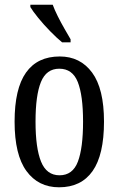

<svg xmlns="http://www.w3.org/2000/svg" viewBox="-20 -786 504 816"><path d="M231 10Q143 10 92.5 -59Q42 -128 42 -269Q42 -409 90.5 -477.5Q139 -546 234 -546Q321 -546 371.5 -477.5Q422 -409 422 -269Q422 -128 373.5 -59Q325 10 231 10ZM233 -41Q289 -41 311 -99Q333 -157 333 -269Q333 -381 310.5 -437.5Q288 -494 232 -494Q177 -494 154 -437.5Q131 -381 131 -269Q131 -157 154.5 -99Q178 -41 233 -41ZM244 -606Q222 -624 194 -652.5Q166 -681 142.5 -710Q119 -739 109 -756V-766H204Q212 -744 225.5 -717Q239 -690 254 -664Q269 -638 280 -619V-606Z"/></svg>

Font: Noto Serif Ethiopic ExtraCondensed
Style: Regular
Weight: 400
Width: 2
Designer: Monotype Design Team
Foundry: Monotype Imaging Inc.
Version: Version 2.102; ttfautohint (v1.8.4.7-5d5b)